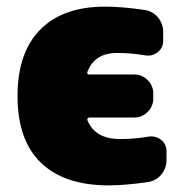

<svg xmlns="http://www.w3.org/2000/svg" viewBox="-20 -550 581 580"><path d="M427 -137Q449 -141 466 -128Q483 -115 483 -93V-67Q483 -42 467.5 -23Q452 -4 427 0Q357 10 308 10Q175 10 104 -58Q33 -126 33 -260Q33 -391 101.5 -460.5Q170 -530 298 -530Q347 -530 417 -520Q442 -516 457.5 -497Q473 -478 473 -453V-427Q473 -405 456 -392Q439 -379 417 -383Q376 -390 333 -390Q266 -390 244 -333Q242 -325 249 -325H386Q409 -325 426 -308Q443 -291 443 -268V-252Q443 -229 426 -212Q409 -195 386 -195H250Q247 -195 245 -192.5Q243 -190 244 -187Q267 -130 343 -130Q386 -130 427 -137Z"/></svg>

Font: Rounded Mplus 1c Black
Style: Regular
Weight: 900
Version: Version 1.059.20150529